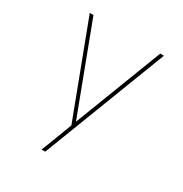

<svg xmlns="http://www.w3.org/2000/svg" viewBox="-171 -648 942 991"><g transform="rotate(30 300.0 -152.5)"><path d="M216 215Q224 195 232 174.5Q240 154 248 133L287 30L79 -520H101L298 2L499 -520H521L238 215Z"/></g></svg>

Font: Iosevka Thin Extended
Style: Regular
Weight: 100
Width: 7
Monospace: yes
Designer: Belleve Invis
Foundry: Belleve Invis
Version: Version 32.5.0; ttfautohint (v1.8.4)